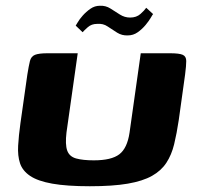

<svg xmlns="http://www.w3.org/2000/svg" viewBox="-20 -645 685 667"><path d="M601 -228Q594 -181 585 -144Q576 -107 558 -79.5Q540 -52 508 -34Q476 -16 424 -7Q372 2 292 2Q212 2 161.5 -7Q111 -16 84.5 -34Q58 -52 49.5 -78Q41 -104 43 -139Q45 -174 51 -217L75 -386Q80 -417 84 -433Q88 -449 101.5 -454.5Q115 -460 146 -460H250L211 -185Q206 -143 213.5 -122Q221 -101 244.5 -94.5Q268 -88 306 -88Q367 -88 394.5 -109Q422 -130 430 -184L469 -460H570Q603 -460 615 -454.5Q627 -449 627 -433Q627 -417 623 -386ZM424 -522Q404 -521 387 -531.5Q370 -542 354 -553Q338 -564 317 -562Q298 -562 285 -550.5Q272 -539 267 -533L243 -556Q244 -557 250 -567.5Q256 -578 267.5 -591Q279 -604 294 -614.5Q309 -625 327 -625Q347 -626 363.5 -615.5Q380 -605 396.5 -594.5Q413 -584 432 -584Q454 -584 468 -596.5Q482 -609 488 -618L512 -596Q511 -596 504.5 -584.5Q498 -573 486 -558.5Q474 -544 458.5 -533Q443 -522 424 -522Z"/></svg>

Font: Genos
Style: Bold Italic
Weight: 700
Italic angle: -8°
Version: Version 1.010